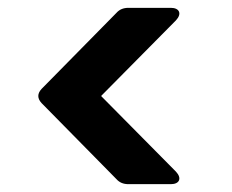

<svg xmlns="http://www.w3.org/2000/svg" viewBox="-20 -602 593 490"><path d="M429 -164 238 -357 429 -550C445 -567 438 -582 416 -582H308C295 -582 285 -578 277 -569L86 -375C75 -363 75 -351 86 -339L277 -145C285 -136 295 -132 308 -132H416C438 -132 445 -147 429 -164Z"/></svg>

Font: Arvore Sans SemiBold
Style: Regular
Weight: 600
Designer: Jonny Pinhorn (Latin) Dan Schunck (customization for Arvore)
Version: Version 1.000;Glyphs 3.3 (3305)